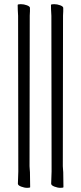

<svg xmlns="http://www.w3.org/2000/svg" viewBox="-20 -795 391 923"><path d="M282 4Q283 14 283 19.5Q283 25 284 33L285 105Q284 108 270.5 108Q257 108 241.5 102Q226 96 226 88L228 29L227 -719Q225 -751 225 -771Q225 -775 240 -775Q255 -775 269.5 -769.5Q284 -764 284 -757V-741Q283 -731 283 -720ZM122 4Q123 14 123 19.5Q123 25 124 33L125 105Q124 108 110.5 108Q97 108 81.5 102Q66 96 66 88L68 29L67 -719Q65 -751 65 -771Q65 -775 80 -775Q95 -775 109.5 -769.5Q124 -764 124 -757V-741Q123 -731 123 -720Z"/></svg>

Font: LXGW WenKai Light
Style: Regular
Weight: 300
Designer: LXGW / Fontworks Inc.
Foundry: LXGW / Fontworks Inc.
Version: Version 1.501; October 10, 2024